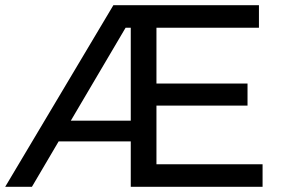

<svg xmlns="http://www.w3.org/2000/svg" viewBox="-21 -720 1088 740"><path d="M582 -87H991V0H483V-175H205L102 0H-1L416 -700H977V-613H582V-398H933V-313H582ZM252 -255H483V-613H463Z"/></svg>

Font: Montserrat
Style: Regular
Weight: 500
Designer: Julieta Ulanovsky
Foundry: Julieta Ulanovsky
Version: Version 7.200;PS 007.200;hotconv 1.0.88;makeotf.lib2.5.64775